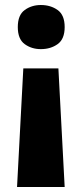

<svg xmlns="http://www.w3.org/2000/svg" viewBox="-20 -579 326 766"><path d="M73 -306H213L238 167H48ZM238 -471Q238 -423 210 -403Q182 -383 143 -383Q106 -383 78.5 -403Q51 -423 51 -471Q51 -519 78.5 -539Q106 -559 143 -559Q182 -559 210 -539Q238 -519 238 -471Z"/></svg>

Font: Noto Sans Symbols ExtraBold
Style: Regular
Weight: 800
Version: Version 2.002